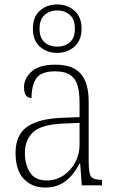

<svg xmlns="http://www.w3.org/2000/svg" viewBox="-20 -834 524 864"><path d="M182 10Q125 10 87.5 -28.5Q50 -67 50 -147Q50 -226 101.5 -263Q153 -300 262 -304L338 -307V-371Q338 -416 329.5 -447.5Q321 -479 297 -496Q273 -513 228 -513Q166 -513 144 -482Q122 -451 122 -393Q88 -393 88 -442Q88 -480 121.5 -511.5Q155 -543 230 -543Q308 -543 343.5 -502Q379 -461 379 -377V-109Q379 -56 389 -40.5Q399 -25 435 -25H439V0H348L341 -97H337Q324 -71 304 -46.5Q284 -22 254.5 -6Q225 10 182 10ZM190 -22Q233 -22 266.5 -45Q300 -68 319 -104.5Q338 -141 338 -181V-281L265 -278Q167 -274 129.5 -239.5Q92 -205 92 -145Q92 -93 115 -57.5Q138 -22 190 -22ZM237 -596Q191 -596 159.5 -624Q128 -652 128 -705Q128 -758 159.5 -786Q191 -814 237 -814Q283 -814 315 -786Q347 -758 347 -705Q347 -652 315 -624Q283 -596 237 -596ZM238 -624Q271 -624 294 -643.5Q317 -663 317 -705Q317 -747 294 -767Q271 -787 238 -787Q204 -787 181 -767Q158 -747 158 -705Q158 -663 181 -643.5Q204 -624 238 -624Z"/></svg>

Font: Noto Serif Tamil SemiCondensed ExtraLight
Style: Italic
Weight: 200
Width: 4
Italic angle: -12°
Designer: Indian Type Foundry, Tom Grace, and the Monotype Design Team
Foundry: Monotype Imaging Inc.
Version: Version 2.003; ttfautohint (v1.8.4.7-5d5b)